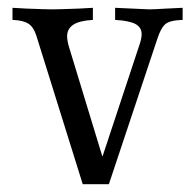

<svg xmlns="http://www.w3.org/2000/svg" viewBox="-20 -472 500 492"><path d="M448 -421Q415 -420 403.5 -410Q392 -400 383 -372L259 0H192L73 -381Q66 -403 52.5 -411.5Q39 -420 12 -421V-452L48 -450Q98 -448 114 -448Q128 -448 182 -450L218 -452V-421Q183 -419 167.5 -408.5Q152 -398 152 -379Q152 -368 157 -351L242 -72H243L335 -350Q343 -372 343 -384Q343 -402 327 -410.5Q311 -419 275 -421V-452Q311 -450 319 -450Q355 -448 363 -448Q372 -448 406 -450Q414 -450 448 -452Z"/></svg>

Font: Gupter
Style: Regular
Weight: 400
Designer: Octavio Pardo
Version: Version 1.000